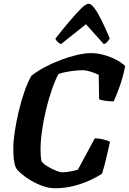

<svg xmlns="http://www.w3.org/2000/svg" viewBox="-20 -1003 687 1023"><path d="M273 0Q241 0 207.5 -12Q174 -24 144.5 -41.5Q115 -59 93.5 -77.5Q72 -96 65 -109Q57 -126 54 -150.5Q51 -175 51 -217Q51 -250 58.5 -300.5Q66 -351 79 -406.5Q92 -462 109.5 -513Q127 -564 147 -599Q176 -622 215.5 -643.5Q255 -665 299.5 -682Q344 -699 387.5 -709.5Q431 -720 467 -720Q496 -720 530.5 -711Q565 -702 596.5 -686Q628 -670 647 -651Q634 -587 616 -538Q598 -489 586 -463Q559 -463 538 -466.5Q517 -470 508 -474L506 -604Q492 -612 465.5 -620.5Q439 -629 420 -629Q394 -629 356 -623.5Q318 -618 292 -609Q275 -579 257.5 -529Q240 -479 226 -421.5Q212 -364 204 -307.5Q196 -251 196 -207Q196 -191 197 -175Q198 -159 201 -145Q207 -133 229 -119Q251 -105 275 -95Q299 -85 311 -85Q332 -85 357.5 -90Q383 -95 395 -99L485 -266Q508 -266 531.5 -260Q555 -254 566 -248Q561 -225 554 -193.5Q547 -162 539 -131Q531 -100 524 -78Q504 -64 466 -45.5Q428 -27 378 -13.5Q328 0 273 0ZM305 -768Q295 -772 286 -781Q277 -790 275 -797Q316 -849 351.5 -891Q387 -933 412.5 -958Q438 -983 452 -983Q466 -983 484 -958.5Q502 -934 522.5 -892Q543 -850 565 -798Q560 -791 553 -781.5Q546 -772 533 -768L438 -874Z"/></svg>

Font: Texturina 72pt 72pt ExtraBold
Style: Italic
Weight: 800
Italic angle: -11°
Designer: Guillermo Torres Carreño
Foundry: Omnibus-Type
Version: Version 1.002; ttfautohint (v1.8.3)